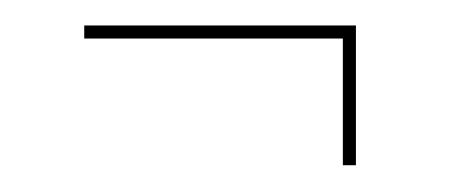

<svg xmlns="http://www.w3.org/2000/svg" viewBox="-20 -306 353 147"><path d="M242.5 -179.5V-276.5H44.5V-286.5H252.5V-179.5Z"/></svg>

Font: Imbue 100pt
Style: Bold
Weight: 700
Designer: Tyler Finck
Foundry: Etcetera Type Company
Version: Version 1.102; ttfautohint (v1.8.3)